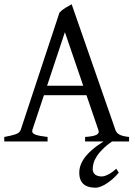

<svg xmlns="http://www.w3.org/2000/svg" viewBox="-20 -663 635 900"><path d="M200.7 -261.2H370.1L284.2 -512.2ZM378.9 0V-21Q417 -23.4 432.1 -31Q447.3 -38.6 440.9 -54.2L385.3 -216.8H186L131.8 -54.2Q127.4 -39.1 145.3 -32.2Q163.1 -25.4 203.1 -21V0H0V-21Q33.2 -26.9 52.5 -33.4Q71.8 -40 77.1 -54.2L258.8 -604Q270 -616.2 286.6 -626.2Q303.2 -636.2 315.9 -643.1L521 -54.2Q525.4 -40.5 539.3 -32.5Q553.2 -24.4 585 -21V0ZM536.6 146Q526.4 159.2 512.5 171.9Q498.5 184.6 483.9 194.6Q469.2 204.6 454.6 210.7Q439.9 216.8 427.7 216.8Q413.6 216.8 399.9 213.9Q386.2 210.9 375.5 203.1Q364.7 195.3 358.2 181.6Q351.6 168 351.6 146Q351.6 102.1 389.9 60.3Q428.2 18.6 502 -21L523.9 -11.7Q488.8 9.8 467.3 30.3Q445.8 50.8 434.1 68.8Q422.4 86.9 418.5 102.1Q414.6 117.2 414.6 128.9Q414.6 147 426.3 155.5Q438 164.1 456.5 164.1Q468.8 164.1 486.6 155.3Q504.4 146.5 524.9 127.9L536.6 146Z"/></svg>

Font: Gentium
Style: Regular
Weight: 400
Designer: J. Victor Gaultney
Version: Version 1.03; 2011; OFL 1.1 release